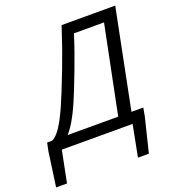

<svg xmlns="http://www.w3.org/2000/svg" viewBox="-203 -772 976 1076"><g transform="rotate(-20 285.5 -234.0)"><path d="M-53.3 188 -24.2 -19.6 -14.3 -65.7H559L549.6 -14.4L499.8 188H434.8L471.3 0H49.2L11.7 188ZM29.8 -17.2 14.7 -65.7Q30.7 -72 50.5 -94.3Q70.3 -116.6 96.7 -166.7Q123.1 -216.8 158.5 -305.3Q184.6 -370.1 204.7 -422.5Q224.8 -474.9 244.1 -529.8Q263.5 -584.7 286.8 -656.3H606.5L481.4 -31H402.3L515.3 -589.3H336.1Q317.8 -531.6 301.2 -485.1Q284.6 -438.6 267.5 -393.2Q250.4 -347.8 228.8 -293.4Q200 -219.5 174.2 -168.6Q148.4 -117.7 124.4 -85.8Q100.3 -53.9 77 -37.4Q53.6 -20.9 29.8 -17.2Z"/></g></svg>

Font: Source Sans 3 VF
Style: Italic
Weight: 200
Italic angle: -11°
Designer: Paul D. Hunt
Foundry: Adobe Systems Incorporated
Version: Version 3.042;hotconv 1.0.118;makeotfexe 2.5.65603